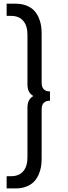

<svg xmlns="http://www.w3.org/2000/svg" viewBox="-20 -802 375 1058"><path d="M16.6 -714.4V-781.7H64.9Q98.6 -781.7 124.5 -771.7Q150.4 -761.7 166 -745.8Q181.6 -730 191.9 -707.8Q202.1 -685.5 205.8 -663.6Q209.5 -641.6 209.5 -617.2V-346.2Q209.5 -298.3 255.4 -298.3V-247.1Q209.5 -247.1 209.5 -199.2V71.8Q209.5 96.2 205.8 118.2Q202.1 140.1 191.9 162.4Q181.6 184.6 166 200.4Q150.4 216.3 124.5 226.3Q98.6 236.3 64.9 236.3H16.6V168.9H41Q85 168.9 108.2 141.6Q131.3 114.3 131.3 65.4V-209Q131.3 -255.4 164.1 -272.9Q131.3 -290.5 131.3 -336.4V-610.8Q131.3 -659.7 108.2 -687Q85 -714.4 41 -714.4Z"/></svg>

Font: Spartan MB Med
Style: Regular
Weight: 500
Designer: Matt Bailey, Mirko Velimirovic
Foundry: Matt Bailey
Version: Version 1.005